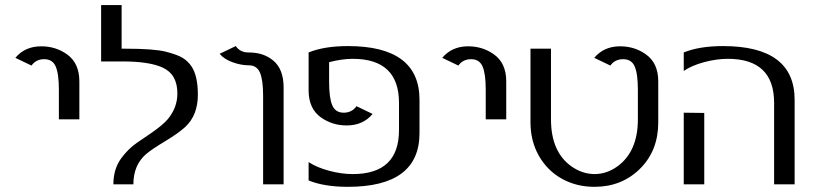

<svg xmlns="http://www.w3.org/2000/svg" viewBox="-20 -720 3174 750"><path d="M210 -253.9V-369.1Q210 -432.1 197.5 -460.4Q185.1 -488.8 152.8 -488.8Q120.6 -488.8 103 -463.9L40 -494.1Q77.6 -539.1 141.1 -539.1Q197.8 -539.1 241.7 -507.8Q290 -473.6 290 -401.9V-253.9Z M375 -480V-700.2H455.1V-529.8H468.8Q581.5 -529.8 627.7 -518.1Q673.8 -506.3 694.3 -493.4Q714.8 -480.5 728.5 -460Q752.9 -422.9 752.9 -350.1Q752.9 -269.5 703.1 -223.6Q676.3 -199.2 624.8 -168.2Q573.2 -137.2 550.8 -118.2Q501 -75.2 501 0H422.9Q422.9 -60.5 454.1 -102.5Q481.4 -139.2 514.6 -162.1L568.4 -198.7Q616.2 -231.4 636.2 -255.4Q672.9 -300.3 672.9 -355Q672.9 -429.7 615.2 -456.1Q563 -480 459.5 -480Q457.5 -480 455.1 -480Z M837.9 -509.8 900.9 -540Q918.5 -515.1 949.7 -515.1Q981 -515.1 1004.4 -507.3Q1027.8 -499.5 1046.9 -483.9Q1087.9 -450.2 1087.9 -377.9V0H1007.8V-345.2Q1007.8 -408.2 995.4 -436.5Q982.9 -464.8 952.6 -464.8Q922.4 -464.8 889.2 -476.6Q856 -488.3 837.9 -509.8Z M1185.5 -515.1Q1246.6 -540 1338.9 -540Q1618.7 -540 1618.7 -330.1V-200.2Q1618.7 9.8 1338.9 9.8Q1246.6 9.8 1185.5 -15.1V-86.9Q1217.3 -65.9 1265.4 -53Q1313.5 -40 1357.9 -40Q1538.6 -40 1538.6 -211.9V-317.9Q1538.6 -490.2 1357.9 -490.2Q1315.9 -490.2 1265.6 -477.1V-399.9Q1265.6 -336.9 1278.1 -308.3Q1290.5 -279.8 1322.5 -279.8Q1354.5 -279.8 1372.6 -305.2L1435.5 -274.9Q1397.9 -230 1334.5 -230Q1277.8 -230 1233.9 -261.2Q1185.5 -295.4 1185.5 -367.2Z M1877.4 -253.9V-369.1Q1877.4 -432.1 1865 -460.4Q1852.5 -488.8 1820.3 -488.8Q1788.1 -488.8 1770.5 -463.9L1707.5 -494.1Q1745.1 -539.1 1808.6 -539.1Q1865.2 -539.1 1909.2 -507.8Q1957.5 -473.6 1957.5 -401.9V-253.9Z M2471.7 -253.9V-369.1Q2471.7 -432.1 2459.2 -460.4Q2446.8 -488.8 2414.3 -488.8Q2381.8 -488.8 2364.3 -463.9L2301.3 -494.1Q2338.9 -539.1 2402.3 -539.1Q2459 -539.1 2502.9 -507.8Q2551.3 -473.6 2551.3 -401.9V-242.2Q2551.3 -131.3 2480 -60.8Q2408.7 9.8 2302.2 9.8Q2231.9 9.8 2175 -21.7Q2118.2 -53.2 2085.2 -111.1Q2052.2 -168.9 2052.2 -242.2V-529.8H2132.3V-253.9Q2132.3 -127 2211.9 -70.3Q2253.9 -40.5 2302.2 -40Q2350.1 -40 2392.1 -70.3Q2471.7 -128.4 2471.7 -253.9Z M2731 -278.8V0H2650.9V-279.8ZM2650.9 -515.1Q2711.9 -540 2804.2 -540Q3084 -540 3084 -330.1V0H3003.9V-317.9Q3003.9 -490.2 2823.2 -490.2Q2778.8 -490.2 2730.7 -477.3Q2682.6 -464.4 2650.9 -442.9Z"/></svg>

Font: Pfennig
Style: Medium
Weight: 500
Version: Version 20120410 ; ttfautohint (v0.8)